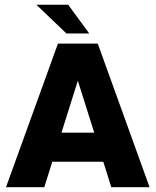

<svg xmlns="http://www.w3.org/2000/svg" viewBox="-20 -776 645 796"><path d="M350.1 -637.2 262.7 -756.3H130.9L255.4 -637.2ZM441.4 0H600.1L385.3 -595.2H220.2L4.9 0H163.6L196.8 -105.5H408.2ZM234.9 -226.1 302.7 -441.4 370.6 -226.1Z"/></svg>

Font: Now Black
Style: Regular
Weight: 400
Designer: Alfredo Marco Pradil
Foundry: Alfredo Marco Pradil
Version: Version 1.200;hotconv 1.0.109;makeotfexe 2.5.65596